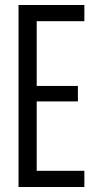

<svg xmlns="http://www.w3.org/2000/svg" viewBox="-20 -749 377 769"><path d="M54.2 0V-729H317.9V-664.1H127V-404.8H292V-342.8H127V-64.9H317.9V0Z"/></svg>

Font: Lumene Sans Condensed
Style: Regular
Weight: 400
Width: 3
Designer: Deni Anggara
Version: Version 1.003;Glyphs 3.1.2 (3151)